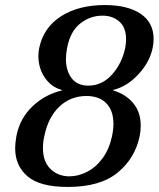

<svg xmlns="http://www.w3.org/2000/svg" viewBox="-20 -730 628 760"><path d="M40 -143Q40 -164 45 -192Q59 -262 108.5 -309Q158 -356 225 -372V-374Q183 -385 157.5 -422.5Q132 -460 132 -508Q132 -524 135 -539Q152 -621 221.5 -665.5Q291 -710 395 -710Q485 -710 536.5 -675.5Q588 -641 588 -576Q588 -556 584 -539Q572 -483 527 -435Q482 -387 428 -374V-372Q478 -357 507.5 -321.5Q537 -286 537 -233Q537 -211 533 -192Q515 -104 446 -47Q377 10 248 10Q138 10 89 -32Q40 -74 40 -143ZM476 -542Q479 -560 479 -575Q479 -621 452.5 -644.5Q426 -668 386 -668Q336 -668 297 -636.5Q258 -605 246 -542Q241 -517 241 -497Q241 -450 263.5 -420.5Q286 -391 330 -391Q384 -391 423.5 -435Q463 -479 476 -542ZM423 -189Q429 -216 429 -240Q429 -292 401 -321Q373 -350 322 -350Q259 -350 214.5 -307.5Q170 -265 155 -189Q150 -168 150 -144Q150 -90 180 -61Q210 -32 255 -32Q290 -32 325 -50Q360 -68 386 -103.5Q412 -139 423 -189Z"/></svg>

Font: Trirong Medium
Style: Italic
Weight: 500
Italic angle: -12°
Designer: Katatrad Team
Foundry: CadsonDemak
Version: Version 1.001